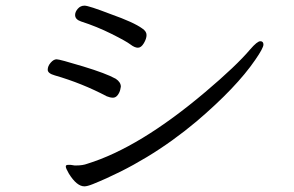

<svg xmlns="http://www.w3.org/2000/svg" viewBox="-20 -680 1040 680"><path d="M267 -604Q246 -611 246 -627Q246 -638 255.5 -649Q265 -660 279.5 -660Q294 -660 372 -630Q454 -601 484 -579Q499 -569 499 -556Q499 -543 489.5 -527Q480 -511 468.5 -511Q457 -511 442 -522.5Q427 -534 375 -560Q323 -586 267 -604ZM231 -96 244 -94H251Q273 -94 289 -100Q474 -157 707 -354Q817 -447 866 -505Q891 -534 902 -534Q913 -534 913 -522Q913 -510 884 -468Q817 -370 676 -250Q507 -108 309 -28Q289 -20 279 -20Q252 -20 224 -65Q213 -84 213 -90Q213 -96 220 -96ZM390 -401Q408 -389 408 -373L406 -363Q404 -353 397 -343.5Q390 -334 380 -334Q370 -334 358 -339Q271 -385 174 -413Q149 -420 149 -433Q149 -446 159.5 -458Q170 -470 180.5 -470Q191 -470 273.5 -445Q356 -420 390 -401Z"/></svg>

Font: LXGW Bright TC
Style: Regular
Weight: 400
Designer: Christian Thalmann (Catharsis Fonts)
Foundry: LXGW / Christian Thalmann (Catharsis Fonts) / Fontworks Inc.
Version: Version 5.501